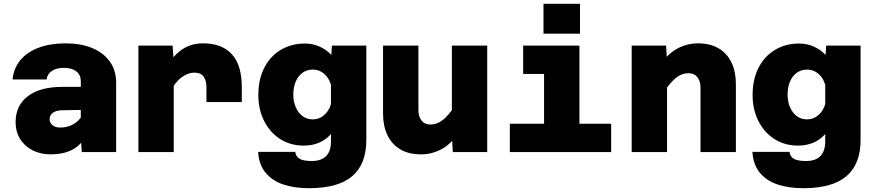

<svg xmlns="http://www.w3.org/2000/svg" viewBox="-20 -800 4590 1010"><path d="M410 0 405 -87V-374Q405 -406 381.5 -424.5Q358 -443 317 -443Q277 -443 253 -427Q229 -411 225 -382H46Q52 -441 87 -483.5Q122 -526 183 -549Q244 -572 326 -572Q405 -572 464.5 -547.5Q524 -523 557.5 -476.5Q591 -430 591 -364V0ZM246 12Q193 12 151 -9.5Q109 -31 85.5 -69.5Q62 -108 62 -157Q62 -245 126.5 -294Q191 -343 307 -343H421L420 -222L309 -220Q277 -220 259 -207.5Q241 -195 241 -173Q241 -154 256 -141.5Q271 -129 297 -129Q335 -129 365 -146Q395 -163 413 -193L431 -84Q405 -35 358.5 -11.5Q312 12 246 12Z M1066 -263V-341Q1066 -376 1051 -397Q1036 -418 1002 -418Q970 -418 936.5 -394Q903 -370 870 -312L853 -449Q880 -488 908 -515.5Q936 -543 970.5 -557.5Q1005 -572 1049 -572Q1147 -572 1199.5 -515Q1252 -458 1252 -341V-263ZM708 0V-560H888L894 -473V0Z M1723 -511 1726 -560H1907V-63Q1907 63 1833 126.5Q1759 190 1605 190Q1529 190 1470.5 170.5Q1412 151 1377 108.5Q1342 66 1338 -1H1533Q1537 25 1557 36Q1577 47 1620 47Q1670 47 1695.5 21Q1721 -5 1721 -55V-95Q1694 -64 1657.5 -49Q1621 -34 1579 -34Q1508 -34 1454 -68.5Q1400 -103 1369.5 -163.5Q1339 -224 1339 -300Q1339 -383 1370.5 -444Q1402 -505 1457.5 -538Q1513 -571 1584 -571Q1625 -571 1661 -555Q1697 -539 1723 -511ZM1626 -172Q1659 -172 1684.5 -194Q1710 -216 1721 -252V-354Q1710 -391 1684.5 -412.5Q1659 -434 1626 -434Q1594 -434 1571 -417Q1548 -400 1535.5 -370.5Q1523 -341 1523 -303Q1523 -266 1535.5 -236.5Q1548 -207 1571 -189.5Q1594 -172 1626 -172Z M2181 -560V-221Q2181 -187 2197.5 -166Q2214 -145 2244 -145Q2279 -145 2309 -168.5Q2339 -192 2376 -247L2394 -104Q2353 -42 2302 -15Q2251 12 2195 12Q2130 12 2085.5 -14.5Q2041 -41 2018 -89Q1995 -137 1995 -202V-560ZM2543 -560V0H2362L2357 -86V-560Z M2842 0V-560H3028V0ZM2662 0V-149H3195V0ZM2732 -411V-560H2935V-411ZM2839 -623V-780H3031V-623Z M3665 0V-339Q3665 -373 3648.5 -394Q3632 -415 3602 -415Q3567 -415 3537 -391.5Q3507 -368 3470 -313L3452 -456Q3493 -518 3544 -545Q3595 -572 3651 -572Q3716 -572 3760.5 -545.5Q3805 -519 3828 -471Q3851 -423 3851 -358V0ZM3303 0V-560H3484L3489 -474V0Z M4323 -511 4326 -560H4507V-63Q4507 63 4433 126.5Q4359 190 4205 190Q4129 190 4070.5 170.5Q4012 151 3977 108.5Q3942 66 3938 -1H4133Q4137 25 4157 36Q4177 47 4220 47Q4270 47 4295.5 21Q4321 -5 4321 -55V-95Q4294 -64 4257.5 -49Q4221 -34 4179 -34Q4108 -34 4054 -68.5Q4000 -103 3969.5 -163.5Q3939 -224 3939 -300Q3939 -383 3970.5 -444Q4002 -505 4057.5 -538Q4113 -571 4184 -571Q4225 -571 4261 -555Q4297 -539 4323 -511ZM4226 -172Q4259 -172 4284.5 -194Q4310 -216 4321 -252V-354Q4310 -391 4284.5 -412.5Q4259 -434 4226 -434Q4194 -434 4171 -417Q4148 -400 4135.5 -370.5Q4123 -341 4123 -303Q4123 -266 4135.5 -236.5Q4148 -207 4171 -189.5Q4194 -172 4226 -172Z"/></svg>

Font: Azeret Mono Thin ExtraBold
Style: Regular
Weight: 800
Version: Version 1.002